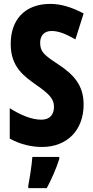

<svg xmlns="http://www.w3.org/2000/svg" viewBox="-20 -744 477 985"><path d="M409 -208C409 -303 362 -360 277 -415C206 -462 186 -478 186 -525C186 -560 206 -585 244 -585C279 -585 314 -572 367 -542L409 -675C344 -709 290 -724 238 -724C105 -724 34 -640 35 -517C35 -397 108 -350 168 -307C232 -262 257 -237 257 -196C257 -159 238 -130 192 -130C142 -130 85 -154 30 -189V-33C86 -2 144 10 196 10C322 10 409 -74 409 -208ZM284 72V61H146C143 103 132 173 125 208V221H220C245 174 268 122 284 72Z"/></svg>

Font: Noto Sans Gujarati UI ExtraCondensed ExtraBold
Style: Regular
Weight: 800
Width: 2
Designer: Jelle Bosma - Monotype Design Team, Universal Thirst
Foundry: Monotype Imaging Inc.
Version: Version 2.106